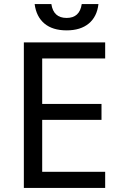

<svg xmlns="http://www.w3.org/2000/svg" viewBox="-20 -922 596 942"><path d="M496 0H97V-714H496V-635H187V-412H478V-334H187V-79H496ZM307 -773Q238 -773 198 -806.5Q158 -840 150 -902H232Q242 -834 307 -834Q371 -834 381 -902H463Q456 -840 415.5 -806.5Q375 -773 307 -773Z"/></svg>

Font: Noto Sans Living
Style: Regular
Weight: 400
Designer: Monotype Design Team
Foundry: Monotype Imaging Inc.
Version: Version 2.013; ttfautohint (v1.8.4.7-5d5b)